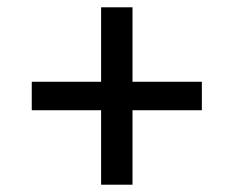

<svg xmlns="http://www.w3.org/2000/svg" viewBox="-20 -568 640 526"><path d="M257 -62V-266H67V-344H257V-548H343V-344H533V-266H343V-62Z"/></svg>

Font: IBM Plex Sans Arabic Text
Style: Regular
Weight: 450
Designer: Mike Abbink, Paul van der Laan, Pieter van Rosmalen, Wael Morcos, Khajak Apelian
Foundry: Bold Monday
Version: Version 1.2